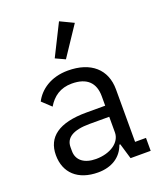

<svg xmlns="http://www.w3.org/2000/svg" viewBox="-145 -872 824 977"><g transform="rotate(-20 267.0 -383.5)"><path d="M259 -585 365 -744 292 -779 207 -609ZM396 0H505V-70H446V-354C446 -463 372 -528 248 -528C155 -528 93 -482 65 -427L113 -382C141 -429 182 -459 244 -459C326 -459 366 -419 366 -346V-295H264C114 -295 44 -241 44 -144C44 -48 108 12 217 12C289 12 344 -21 366 -84H371ZM230 -56C168 -56 128 -85 128 -136V-157C128 -207 169 -235 260 -235H366V-150C366 -97 309 -56 230 -56Z"/></g></svg>

Font: Braiins Sans
Style: Regular
Weight: 400
Designer: Mike Abbink, Paul van der Laan, Pieter van Rosmalen, Jiri Chlebus, Lubos Buracinsky
Foundry: Bold Monday, Sudetype
Version: Version 1.000;hotconv 1.0.109;makeotfexe 2.5.65596